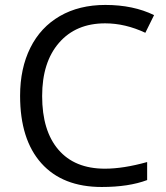

<svg xmlns="http://www.w3.org/2000/svg" viewBox="-20 -744 671 774"><path d="M403.8 -649.9Q286.1 -649.9 218 -571.5Q149.9 -493.2 149.9 -356.9Q149.9 -216.8 215.6 -140.4Q281.2 -64 402.8 -64Q477.5 -64 573.2 -90.8V-18.1Q499 9.8 390.1 9.8Q232.4 9.8 146.7 -85.9Q61 -181.6 61 -357.9Q61 -468.3 102.3 -551.3Q143.6 -634.3 221.4 -679.2Q299.3 -724.1 404.8 -724.1Q517.1 -724.1 601.1 -683.1L565.9 -611.8Q484.9 -649.9 403.8 -649.9Z"/></svg>

Font: f02034202
Style: Regular
Weight: 400
Foundry: Ascender Corporation
Version: Version 1.10